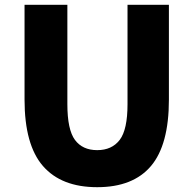

<svg xmlns="http://www.w3.org/2000/svg" viewBox="-20 -764 803 798"><path d="M260 -744V-331Q260 -225 291.5 -182.5Q323 -140 384 -140Q445 -140 477.5 -182.5Q510 -225 510 -331V-744H682V-350Q682 -162 607.5 -74Q533 14 384 14Q235 14 158.5 -74Q82 -162 82 -350V-744Z"/></svg>

Font: Kinto Sans Black
Style: Regular
Weight: 900
Designer: Authors: Ryoko NISHIZUKA  (kana & ideographs); Paul D. Hunt (Latin, Greek & Cyrillic); Wenlong ZHANG  (bopomofo); Sandol
Foundry: Adobe Systems Incorporated, ookami Inc.
Version: Version 0.001